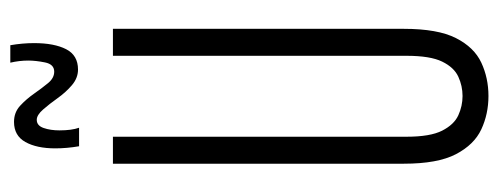

<svg xmlns="http://www.w3.org/2000/svg" viewBox="-310 -624 944 363"><g transform="rotate(-90 161.5 -442.0)"><path d="M34 -150V-700H85V-145Q85 -100 96.5 -77.5Q108 -55 125.5 -47Q143 -39 162 -39Q181 -39 198.5 -47Q216 -55 227 -77.5Q238 -100 238 -145V-700H289V-150Q289 -86 271.5 -51.5Q254 -17 225 -3.5Q196 10 162 10Q128 10 99 -3.5Q70 -17 52 -51.5Q34 -86 34 -150ZM67 -764Q63 -787 63 -809Q63 -844 75 -865.5Q87 -887 113 -887Q131 -887 143.5 -875.5Q156 -864 166.5 -849Q177 -834 186.5 -822.5Q196 -811 208 -811Q222 -811 225.5 -828.5Q229 -846 229 -860Q229 -877 225 -894H258Q262 -871 262 -849Q262 -811 250.5 -788.5Q239 -766 212 -766Q196 -766 182.5 -777.5Q169 -789 158 -804.5Q147 -820 136.5 -832Q126 -844 117 -844Q106 -844 101.5 -831Q97 -818 97 -801Q97 -778 102 -764Z"/></g></svg>

Font: Georama ExtraCondensed Light
Style: Regular
Weight: 300
Width: 2
Designer: Jean-Baptiste Levee
Foundry: Production Type
Version: Version 1.000